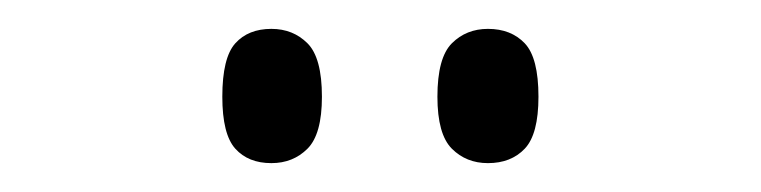

<svg xmlns="http://www.w3.org/2000/svg" viewBox="-20 -761 527 133"><path d="M318 -648Q303 -648 293 -658Q283 -668 283 -694Q283 -721 293 -731Q303 -741 318 -741Q334 -741 343.5 -731Q353 -721 353 -694Q353 -668 343.5 -658Q334 -648 318 -648ZM168 -648Q152 -648 143 -658Q134 -668 134 -694Q134 -721 143 -731Q152 -741 168 -741Q183 -741 193 -731Q203 -721 203 -694Q203 -668 193 -658Q183 -648 168 -648Z"/></svg>

Font: Noto Serif Ethiopic Condensed Light
Style: Regular
Weight: 300
Width: 3
Designer: Monotype Design Team
Foundry: Monotype Imaging Inc.
Version: Version 2.102